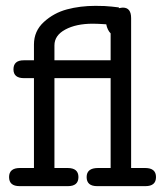

<svg xmlns="http://www.w3.org/2000/svg" viewBox="-20 -636 565 656"><path d="M48 -62Q48 -62 96 -62V-369H62Q26 -369 26 -399Q26 -430 61 -430H96Q96 -430 96 -484Q96 -530 130 -561Q164 -592 209 -604Q254 -616 306 -616Q341 -616 361.5 -613.5Q382 -611 383 -611H386V-608Q396 -610 400 -610Q428 -610 428 -574V-62H476Q513 -62 513 -31Q513 0 477 0H312Q276 0 276 -31Q276 -62 315 -62H358V-369H166V-62H211Q248 -62 248 -31Q248 0 212 0H47Q11 0 11 -31Q11 -62 48 -62ZM166 -430H358V-522Q347 -533 343 -553Q313 -555 298 -555H297Q240 -555 203 -535Q166 -515 166 -481Q166 -481 166 -430Z"/></svg>

Font: CMU Typewriter Text
Style: Regular
Weight: 500
Monospace: yes
Version: Version 0.7.0